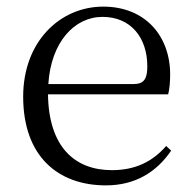

<svg xmlns="http://www.w3.org/2000/svg" viewBox="-20 -546 581 580"><path d="M300 14C388 14 453 -26 497 -91L482 -105C440 -57 388 -32 318 -32C206 -32 127 -102 125 -261H488C492 -277 494 -297 494 -321C494 -438 418 -526 292 -526C161 -526 50 -420 50 -254C50 -74 155 14 300 14ZM126 -292C134 -418 204 -495 290 -495C376 -495 425 -431 425 -346C425 -309 416 -292 383 -292Z"/></svg>

Font: Noto Serif CJK TC Light
Style: Regular
Weight: 300
Designer: Ryoko NISHIZUKA 西塚涼子 (kana & ideographs); Frank Grießhammer (Latin, Greek & Cyrillic); Wenlong ZHANG 张文龙 (bopomofo); San
Foundry: Adobe
Version: Version 2.001;hotconv 1.1.0;makeotfexe 2.6.0